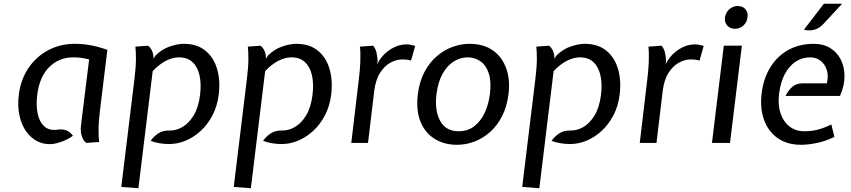

<svg xmlns="http://www.w3.org/2000/svg" viewBox="-20 -760 4526 1021"><path d="M266 5Q221.5 11 184.2 -6Q147 -23 121 -58.5Q95 -94 83.8 -144.5Q72.5 -195 80 -256Q90 -337.5 131.5 -398.5Q173 -459.5 236.8 -493.2Q300.5 -527 378 -527Q406 -527 433.2 -523.8Q460.5 -520.5 489.2 -513.5Q518 -506.5 551 -495L512 -176Q504.5 -116 504.2 -73.8Q504 -31.5 507 -5L439 0Q425 -9 415.8 -33.5Q406.5 -58 411 -97L454 -444Q431.5 -450 411.5 -452.5Q391.5 -455 369 -455Q294 -455 242 -403.5Q190 -352 178 -256Q171 -199.5 180.5 -154.8Q190 -110 217 -86.8Q244 -63.5 290 -71Q312 -74 331.8 -67Q351.5 -60 368 -38Q342.5 -20 315.5 -9.5Q288.5 1 266 5Z M625 234 695 -341Q702.5 -401 702.8 -443.5Q703 -486 700 -512L768 -517Q779.5 -506.5 786 -495Q792.5 -483.5 796 -463V-447L807 -465Q842.5 -499.5 884 -513.2Q925.5 -527 957 -527Q1027 -527 1071.5 -491.2Q1116 -455.5 1134.2 -394Q1152.5 -332.5 1143 -256Q1135.5 -196 1110.5 -147.8Q1085.5 -99.5 1048.5 -65Q1011.5 -30.5 967.8 -12.2Q924 6 879 6Q856.5 6 831.5 2.2Q806.5 -1.5 781 -11Q798.5 -36 823 -51.5Q847.5 -67 882 -66Q916 -65 950 -84.5Q984 -104 1009.8 -146.2Q1035.5 -188.5 1044 -256Q1051 -314 1041 -359Q1031 -404 1003.8 -429.5Q976.5 -455 932 -455Q898.5 -455 863.2 -437.2Q828 -419.5 792 -382L716 241Z M1223 234 1293 -341Q1300.5 -401 1300.8 -443.5Q1301 -486 1298 -512L1366 -517Q1377.5 -506.5 1384 -495Q1390.5 -483.5 1394 -463V-447L1405 -465Q1440.5 -499.5 1482 -513.2Q1523.5 -527 1555 -527Q1625 -527 1669.5 -491.2Q1714 -455.5 1732.2 -394Q1750.5 -332.5 1741 -256Q1733.5 -196 1708.5 -147.8Q1683.5 -99.5 1646.5 -65Q1609.5 -30.5 1565.8 -12.2Q1522 6 1477 6Q1454.5 6 1429.5 2.2Q1404.5 -1.5 1379 -11Q1396.5 -36 1421 -51.5Q1445.5 -67 1480 -66Q1514 -65 1548 -84.5Q1582 -104 1607.8 -146.2Q1633.5 -188.5 1642 -256Q1649 -314 1639 -359Q1629 -404 1601.8 -429.5Q1574.5 -455 1530 -455Q1496.5 -455 1461.2 -437.2Q1426 -419.5 1390 -382L1314 241Z M1848 0 1888 -337Q1894 -383 1896 -430Q1898 -477 1894 -512L1964 -517Q1977.5 -500.5 1982 -480.8Q1986.5 -461 1988 -437L1986 -419L1996 -437Q2020 -475.5 2059.8 -499.8Q2099.5 -524 2140 -524Q2151.5 -524 2163 -522Q2174.5 -520 2188 -516L2166 -438Q2151 -442 2139.5 -443Q2128 -444 2119 -444Q2088 -444 2056.5 -427Q2025 -410 2001.2 -373Q1977.5 -336 1970 -276L1937 0Z M2410 10Q2343 10 2292.2 -21Q2241.5 -52 2216.5 -112Q2191.5 -172 2202 -259Q2210.5 -327.5 2237.5 -378Q2264.5 -428.5 2303.2 -461.5Q2342 -494.5 2387 -510.8Q2432 -527 2476 -527Q2552.5 -527 2602 -491.2Q2651.5 -455.5 2672.5 -394.8Q2693.5 -334 2684 -259Q2676 -194 2650.8 -143.8Q2625.5 -93.5 2587.5 -59.2Q2549.5 -25 2504 -7.5Q2458.5 10 2410 10ZM2419 -62Q2467.5 -62 2502.2 -89Q2537 -116 2557.8 -160.8Q2578.5 -205.5 2585 -259Q2593.5 -326 2579.2 -369.5Q2565 -413 2535 -434Q2505 -455 2467 -455Q2429 -455 2394.2 -434Q2359.5 -413 2334.5 -369.5Q2309.5 -326 2301 -259Q2290.5 -172 2320.8 -117Q2351 -62 2419 -62Z M2757 234 2827 -341Q2834.5 -401 2834.8 -443.5Q2835 -486 2832 -512L2900 -517Q2911.5 -506.5 2918 -495Q2924.5 -483.5 2928 -463V-447L2939 -465Q2974.5 -499.5 3016 -513.2Q3057.5 -527 3089 -527Q3159 -527 3203.5 -491.2Q3248 -455.5 3266.2 -394Q3284.5 -332.5 3275 -256Q3267.5 -196 3242.5 -147.8Q3217.5 -99.5 3180.5 -65Q3143.5 -30.5 3099.8 -12.2Q3056 6 3011 6Q2988.5 6 2963.5 2.2Q2938.5 -1.5 2913 -11Q2930.5 -36 2955 -51.5Q2979.5 -67 3014 -66Q3048 -65 3082 -84.5Q3116 -104 3141.8 -146.2Q3167.5 -188.5 3176 -256Q3183 -314 3173 -359Q3163 -404 3135.8 -429.5Q3108.5 -455 3064 -455Q3030.5 -455 2995.2 -437.2Q2960 -419.5 2924 -382L2848 241Z M3382 0 3422 -337Q3428 -383 3430 -430Q3432 -477 3428 -512L3498 -517Q3511.5 -500.5 3516 -480.8Q3520.5 -461 3522 -437L3520 -419L3530 -437Q3554 -475.5 3593.8 -499.8Q3633.5 -524 3674 -524Q3685.5 -524 3697 -522Q3708.5 -520 3722 -516L3700 -438Q3685 -442 3673.5 -443Q3662 -444 3653 -444Q3622 -444 3590.5 -427Q3559 -410 3535.2 -373Q3511.5 -336 3504 -276L3471 0Z M3766 0 3829 -517H3925L3862 0ZM3888 -607Q3862.5 -607 3847.2 -624.2Q3832 -641.5 3835 -667Q3839 -693.5 3858.2 -710.8Q3877.5 -728 3903 -728Q3929.5 -728 3944.2 -710.8Q3959 -693.5 3955 -667Q3952 -641.5 3933.2 -624.2Q3914.5 -607 3888 -607Z M4238 10Q4183 10 4141 -10.5Q4099 -31 4071.8 -67.8Q4044.5 -104.5 4033.8 -154.2Q4023 -204 4030 -263Q4040 -344 4077 -403.2Q4114 -462.5 4172.8 -494.8Q4231.5 -527 4307 -527Q4358.5 -527 4395.2 -504.2Q4432 -481.5 4451.5 -442.2Q4471 -403 4470.8 -353.2Q4470.5 -303.5 4447 -250H4157Q4171.5 -278.5 4192.8 -297.8Q4214 -317 4250 -317H4377Q4386.5 -355.5 4377 -386.8Q4367.5 -418 4344 -436.5Q4320.5 -455 4288 -455Q4246 -455 4211.5 -432.5Q4177 -410 4153.8 -366.8Q4130.5 -323.5 4123 -262Q4115.5 -202.5 4130.8 -157.5Q4146 -112.5 4178.8 -87.2Q4211.5 -62 4257 -62Q4291.5 -62 4323.5 -69.2Q4355.5 -76.5 4401 -98L4417 -32Q4366 -7.5 4320 1.2Q4274 10 4238 10ZM4255 -602 4361 -740H4458L4357 -631Q4341.5 -615 4324.2 -607.2Q4307 -599.5 4289.2 -598.5Q4271.5 -597.5 4255 -602Z"/></svg>

Font: Expletus Sans
Style: Italic
Weight: 400
Italic angle: -7°
Designer: Jasper de Waard
Foundry: Designtown
Version: Version 7.500